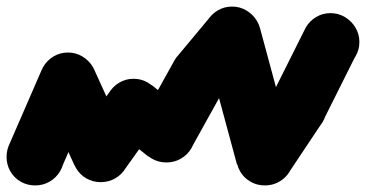

<svg xmlns="http://www.w3.org/2000/svg" viewBox="-57 -488 1115 585"><path d="M-37 -10Q-37 14 -25.5 34Q-14 54 6 65.5Q26 77 50 77Q74 77 94 65.5Q114 54 126 34Q138 14 138 -10Q138 -34 126 -54Q114 -74 94 -86Q74 -98 50 -98Q26 -98 6 -86Q-14 -74 -25.5 -54Q-37 -34 -37 -10Z M-30 -45 130 25 230 -205 70 -275Z M63 -240Q63 -216 74.5 -196Q86 -176 106 -164.5Q126 -153 150 -153Q174 -153 194 -164.5Q214 -176 226 -196Q238 -216 238 -240Q238 -264 226 -284Q214 -304 194 -316Q174 -328 150 -328Q126 -328 106 -316Q86 -304 74.5 -284Q63 -264 63 -240Z M230 -276 70 -204 170 16 330 -56Z M163 -20Q163 4 174.5 24Q186 44 206 55.5Q226 67 250 67Q274 67 294 55.5Q314 44 326 24Q338 4 338 -20Q338 -44 326 -64Q314 -84 294 -96Q274 -108 250 -108Q226 -108 206 -96Q186 -84 174.5 -64Q163 -44 163 -20Z M179 -71 321 31 421 -109 279 -211Z M263 -160Q263 -136 274.5 -116Q286 -96 306 -84.5Q326 -73 350 -73Q374 -73 394 -84.5Q414 -96 426 -116Q438 -136 438 -160Q438 -184 426 -204Q414 -224 394 -236Q374 -248 350 -248Q326 -248 306 -236Q286 -224 274.5 -204Q263 -184 263 -160Z M405 -229 295 -91 395 -11 505 -149Z M363 -80Q363 -56 374.5 -36Q386 -16 406 -4.5Q426 7 450 7Q474 7 494 -4.5Q514 -16 526 -36Q538 -56 538 -80Q538 -104 526 -124Q514 -144 494 -156Q474 -168 450 -168Q426 -168 406 -156Q386 -144 374.5 -124Q363 -104 363 -80Z M374 -123 526 -37 626 -217 474 -303Z M463 -260Q463 -236 474.5 -216Q486 -196 506 -184.5Q526 -173 550 -173Q574 -173 594 -184.5Q614 -196 626 -216Q638 -236 638 -260Q638 -284 626 -304Q614 -324 594 -336Q574 -348 550 -348Q526 -348 506 -336Q486 -324 474.5 -304Q463 -284 463 -260Z M483 -316 617 -204 717 -324 583 -436Z M563 -380Q563 -356 574.5 -336Q586 -316 606 -304.5Q626 -293 650 -293Q674 -293 694 -304.5Q714 -316 726 -336Q738 -356 738 -380Q738 -404 726 -424Q714 -444 694 -456Q674 -468 650 -468Q626 -468 606 -456Q586 -444 574.5 -424Q563 -404 563 -380Z M735 -403 565 -357 665 13 835 -33Z M663 -10Q663 14 674.5 34Q686 54 706 65.5Q726 77 750 77Q774 77 794 65.5Q814 54 826 34Q838 14 838 -10Q838 -34 826 -54Q814 -74 794 -86Q774 -98 750 -98Q726 -98 706 -86Q686 -74 674.5 -54Q663 -34 663 -10Z M677 -58 823 38 923 -112 777 -208Z M763 -160Q763 -136 774.5 -116Q786 -96 806 -84.5Q826 -73 850 -73Q874 -73 894 -84.5Q914 -96 926 -116Q938 -136 938 -160Q938 -184 926 -204Q914 -224 894 -236Q874 -248 850 -248Q826 -248 806 -236Q786 -224 774.5 -204Q763 -184 763 -160Z M772 -199 928 -121 1028 -321 872 -399Z M863 -360Q863 -336 874.5 -316Q886 -296 906 -284.5Q926 -273 950 -273Q974 -273 994 -284.5Q1014 -296 1026 -316Q1038 -336 1038 -360Q1038 -384 1026 -404Q1014 -424 994 -436Q974 -448 950 -448Q926 -448 906 -436Q886 -424 874.5 -404Q863 -384 863 -360Z"/></svg>

Font: Linefont
Style: Bold
Weight: 700
Monospace: yes
Version: Version 3.002;gftools[0.9.33]